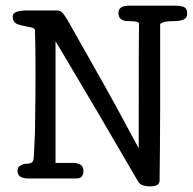

<svg xmlns="http://www.w3.org/2000/svg" viewBox="-20 -653 684 681"><path d="M473 -570Q473 -578 436 -578Q400 -578 400 -607Q400 -633 438 -633H597Q623 -633 633.5 -627.5Q644 -622 644 -605Q644 -589 631 -583.5Q618 -578 593 -578Q559 -578 548 -568Q549 -216 546 -12Q546 8 512 8Q480 8 470 -9Q321 -266 177 -507Q177 -507 177 -75H243Q254 -75 265 -69Q276 -63 276 -47Q276 -20 251 -20H81Q42 -20 42 -47Q42 -61 53 -66Q63 -72 70 -72Q84 -72 92 -76Q99 -80 100 -97Q103 -155 104 -182Q108 -427 104 -547Q104 -554 80 -558Q56 -562 40 -568Q25 -575 25 -595Q25 -616 77 -616H180Q194 -616 201 -608Q208 -601 220 -581Q306 -428 320 -404Q385 -290 472 -127Q472 -547 473 -570Z"/></svg>

Font: Scratch Savers
Style: Book
Weight: 400
Designer: Pablo Impallari, Rodrigo Fuenzalida, Brenda Gallo
Foundry: Pablo Impallari, Rodrigo Fuenzalida, Brenda Gallo
Version: Version 4.0b1